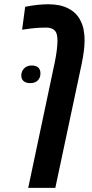

<svg xmlns="http://www.w3.org/2000/svg" viewBox="-20 -660 441 920"><path d="M115.2 240.2 243.2 -365.2Q248.5 -390.6 252 -418.5Q255.4 -446.3 255.4 -464.8Q255.4 -481.9 252.4 -494.1Q249.5 -506.3 242.2 -513.7Q229 -527.8 202.1 -527.8Q176.3 -527.8 151.9 -525.9Q127.4 -523.9 93.3 -518.6Q91.3 -518.6 89.6 -518.3Q87.9 -518.1 85.9 -517.6L100.6 -627.4Q131.3 -633.8 160.2 -636.7Q189 -639.6 210.9 -639.6Q239.3 -639.6 263.2 -634.8Q287.1 -629.9 306.2 -620.1Q335 -606 353.3 -581.5Q371.6 -557.1 379.9 -522.9Q382.3 -510.3 383.8 -496.1Q385.3 -481.9 385.3 -466.8Q385.3 -439.9 381.3 -411.1Q377.4 -382.3 371.6 -355L245.1 240.2ZM125 -261.7Q104.5 -261.7 93.3 -271.2Q82 -280.8 82 -298.3Q82 -317.9 95.5 -332Q108.9 -346.2 131.8 -346.2Q151.9 -346.2 162.8 -336.7Q173.8 -327.1 173.8 -308.1Q173.8 -287.6 161.1 -274.7Q148.4 -261.7 125 -261.7Z"/></svg>

Font: Open Sans Condensed
Style: Italic
Weight: 400
Width: 3
Italic angle: -12°
Designer: Monotype Design Team
Foundry: Monotype Imaging Inc.
Version: Version 3.000